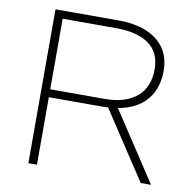

<svg xmlns="http://www.w3.org/2000/svg" viewBox="-79 -780 870 860"><g transform="rotate(10 356.5 -350.0)"><path d="M105 0V-700H390Q463 -700 516.5 -679Q570 -658 600 -616Q630 -574 630 -511Q630 -469 616.5 -432Q603 -395 574 -367Q545 -339 497.5 -323Q450 -307 382 -307H144V0ZM616 0 410 -313 448 -327 663 0ZM144 -343H392Q485 -343 537 -386.5Q589 -430 589 -512Q589 -589 536 -626.5Q483 -664 387 -664H144Z"/></g></svg>

Font: REM Thin
Style: Regular
Weight: 250
Designer: Octavio Pardo
Foundry: Ashler Design
Version: Version 1.005;gftools[0.9.28]